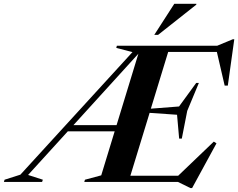

<svg xmlns="http://www.w3.org/2000/svg" viewBox="-116 -955 1250 1008"><path d="M31.5 -36.5 109 -11.5 105 0H-95.5L-92 -11.5L-9 -38L579.5 -681.5L494.5 -703.5L497.5 -715H1024.5L1106.5 -749H1114L1080 -505.5H1063.5L1022.5 -682.5H767L676 -384.5L824 -396L914 -519.5H928L867 -373L838.5 -227.5H824.5L813.5 -352.5L669.5 -362.5L568.5 -32.5H819.5L1006.5 -211.5L1020.5 -202.5L892.5 32.5H884L818 0H326.5L330 -11.5L415.5 -34.5L486 -265.5H240ZM269.5 -298H496L610.5 -673ZM694 -772 799 -935H915L914.5 -930.5L714 -772Z"/></svg>

Font: Newsreader 72pt SemiBold
Style: Italic
Weight: 600
Italic angle: -17°
Designer: Hugues Gentile
Foundry: Production Type
Version: Version 1.003; ttfautohint (v1.8.3)